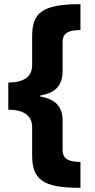

<svg xmlns="http://www.w3.org/2000/svg" viewBox="-20 -741 458 926"><path d="M368 165V40C317 39 282 30 282 -18V-159C282 -228 246 -263 175 -275V-281C245 -292 282 -327 282 -399V-538C282 -589 321 -595 368 -596V-721C177 -721 135 -675 135 -565V-427C135 -368 91 -343 20 -343V-212C90 -212 135 -186 135 -128V7C135 124 184 165 368 165Z"/></svg>

Font: Noto Sans Bengali SemiCondensed ExtraBold
Style: Regular
Weight: 800
Width: 4
Designer: Joana Ranito - Universal Thirst; Jelle Bosma - Monotype Design Team
Foundry: Universal Thirst ehf.
Version: Version 3.000